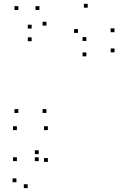

<svg xmlns="http://www.w3.org/2000/svg" viewBox="-20 -576 660 996"><path d="M574.1 -304.6V-324.6H554.1V-304.6ZM573.8 -408.9V-428.9H553.8V-408.9ZM435.1 -536.1V-556.1H415.1V-536.1ZM144.2 -427.8V-447.8H124.2V-427.8ZM144.2 -362.2V-382.2H124.2V-362.2ZM384.4 -405.2V-425.2H364.4V-405.2ZM428.2 -363.5V-383.5H408.2V-363.5ZM428.2 -283.8V-303.8H408.2V-283.8ZM220.8 10V-10H200.8V10ZM220.8 -443.2V-463.2H200.8V-443.2ZM184.4 -524.2V-544.2H164.4V-524.2ZM75.1 -524.2V-544.2H55.1V-524.2ZM75.1 10V-10H55.1V10ZM180.8 259.8V239.8H160.8V259.8ZM180.8 223.4V203.4H160.8V223.4ZM65.2 369.3V349.3H45.2V369.3ZM123.5 399.8V379.8H103.5V399.8ZM228.4 263.9V243.9H208.4V263.9ZM228.4 98.9V78.9H208.4V98.9ZM67.6 98.9V78.9H47.6V98.9ZM67.6 259.8V239.8H47.6V259.8Z"/></svg>

Font: Monaspace Krypton Dots Var
Style: Regular
Weight: 400
Designer: Riley Cran and the Lettermatic Team
Version: Version 1.100 (Monaspace Krypton Dots)